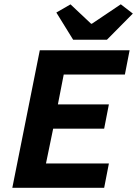

<svg xmlns="http://www.w3.org/2000/svg" viewBox="-20 -890 650 910"><path d="M38.4 0H473.7L496.1 -115.1H197.9L232 -280.3H473.7L496.1 -395.3H254.4L282 -536.6H571.9L594.3 -651.7H168.6L38.4 0ZM326.7 -701.7H486.8L609.6 -825.7L552.5 -869.6L415.6 -777.6H411.6L314.2 -869.3L247 -830.6L326.7 -701.7Z"/></svg>

Font: Source Code Variable
Style: Italic
Weight: 400
Italic angle: -11°
Monospace: yes
Designer: Paul D. Hunt, Teo Tuominen
Foundry: Adobe Systems Incorporated
Version: Version 1.005;PS 1.0;hotconv 16.6.54;makeotf.lib2.5.65590